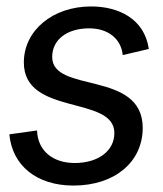

<svg xmlns="http://www.w3.org/2000/svg" viewBox="-20 -564 507 596"><path d="M208 12C336 12 423 -61 423 -167C423 -347 142 -273 142 -387C142 -441 188 -476 257 -476C315 -476 356 -444 361 -393L442 -412C428 -508 345 -544 263 -544C143 -544 54 -469 54 -370C54 -203 335 -269 335 -151C335 -95 284 -58 212 -58C144 -58 97 -96 95 -159L9 -147C18 -50 94 12 208 12Z"/></svg>

Font: Ronzino Oblique
Style: Italic
Weight: 400
Italic angle: -8°
Designer: Nunzio Mazzaferro
Foundry: Collletttivo
Version: Version 1.000;Glyphs 3.3 (3337)